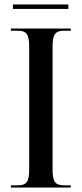

<svg xmlns="http://www.w3.org/2000/svg" viewBox="-20 -842 367 862"><path d="M38 -802H287V-822H38ZM29 0H298V-10H269C229 -10 216 -24 216 -80V-632C216 -690 229 -704 269 -704H298V-714H29V-704H59C98 -704 111 -690 111 -633V-80C111 -24 98 -10 59 -10H29Z"/></svg>

Font: Noto Serif Display Condensed Medium
Style: Regular
Weight: 500
Width: 3
Designer: Monotype Design Team
Foundry: Monotype Imaging Inc.
Version: Version 2.009